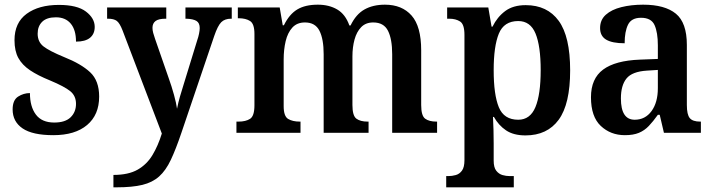

<svg xmlns="http://www.w3.org/2000/svg" viewBox="-20 -568 3051 821"><path d="M208 10Q119 10 76.5 -19Q34 -48 34 -100Q34 -140 57.5 -155Q81 -170 108 -170Q108 -112 133.5 -78Q159 -44 212 -44Q259 -44 282 -66.5Q305 -89 305 -124Q305 -158 280.5 -178Q256 -198 194 -224Q142 -245 108.5 -267.5Q75 -290 58.5 -320Q42 -350 42 -396Q42 -471 94 -509Q146 -547 232 -547Q310 -547 347.5 -518.5Q385 -490 385 -453Q385 -423 365 -406.5Q345 -390 305 -390Q305 -440 282.5 -467Q260 -494 219 -494Q180 -494 160.5 -475Q141 -456 141 -424Q141 -389 166 -369.5Q191 -350 254 -324Q327 -295 365.5 -259Q404 -223 404 -155Q404 -77 352.5 -33.5Q301 10 208 10Z M465 180Q529 180 568.5 157.5Q608 135 632 95Q656 55 672 3L504 -438Q492 -469 479.5 -478.5Q467 -488 442 -488H438V-536H691V-488H688Q658 -488 645 -478Q632 -468 632 -449Q632 -439 635 -427.5Q638 -416 643 -402L701 -235Q714 -199 724 -162.5Q734 -126 737 -103Q742 -129 749.5 -155Q757 -181 765 -206L824 -398Q828 -409 831 -423.5Q834 -438 834 -448Q834 -470 820 -478.5Q806 -487 777 -488H773V-536H971V-488H968Q941 -488 926 -473Q911 -458 896 -414L756 -1Q732 70 710.5 115.5Q689 161 660.5 186.5Q632 212 589 222.5Q546 233 479 233H465Z M991 0V-48H1000Q1031 -48 1049.5 -60Q1068 -72 1068 -118V-423Q1068 -466 1049.5 -478Q1031 -490 1000 -490H997V-536H1176L1189 -460H1194Q1217 -507 1251 -527.5Q1285 -548 1339 -548Q1387 -548 1422 -527.5Q1457 -507 1474 -459H1479Q1502 -507 1538.5 -527.5Q1575 -548 1626 -548Q1699 -548 1740 -501.5Q1781 -455 1781 -353V-119Q1781 -73 1798 -60.5Q1815 -48 1846 -48H1849V0H1657V-336Q1657 -401 1639 -436.5Q1621 -472 1576 -472Q1544 -472 1524.5 -452Q1505 -432 1496 -399Q1487 -366 1487 -327V-119Q1487 -73 1504 -60.5Q1521 -48 1552 -48H1556V0H1364V-336Q1364 -401 1346 -436.5Q1328 -472 1284 -472Q1250 -472 1230 -450Q1210 -428 1201.5 -392Q1193 -356 1193 -314V-114Q1193 -71 1212 -59.5Q1231 -48 1262 -48H1265V0Z M1888 233V185H1897Q1913 185 1929 180.5Q1945 176 1955.5 161.5Q1966 147 1966 117V-419Q1966 -464 1947.5 -476Q1929 -488 1901 -488H1892V-536H2068L2082 -454H2086Q2106 -495 2140 -520.5Q2174 -546 2228 -546Q2320 -546 2369 -479Q2418 -412 2418 -267Q2418 -123 2369 -56Q2320 11 2227 11Q2176 11 2144 -10.5Q2112 -32 2092 -68H2088Q2091 -11 2091 45V119Q2091 148 2102 162Q2113 176 2128.5 180.5Q2144 185 2160 185H2177V233ZM2196 -56Q2247 -56 2269.5 -110Q2292 -164 2292 -268Q2292 -371 2270 -424.5Q2248 -478 2196 -478Q2135 -478 2113 -424Q2091 -370 2091 -268Q2091 -163 2113 -109.5Q2135 -56 2196 -56Z M2652 10Q2591 10 2549 -29.5Q2507 -69 2507 -152Q2507 -232 2559 -270.5Q2611 -309 2716 -313L2793 -316V-374Q2793 -429 2779 -460.5Q2765 -492 2721 -492Q2680 -492 2665.5 -462.5Q2651 -433 2651 -383Q2598 -383 2572 -398.5Q2546 -414 2546 -448Q2546 -483 2570.5 -505Q2595 -527 2637 -537.5Q2679 -548 2730 -548Q2823 -548 2870 -509.5Q2917 -471 2917 -376V-119Q2917 -78 2929.5 -63Q2942 -48 2974 -48H2977V0H2819L2801 -77H2793Q2773 -49 2754.5 -29.5Q2736 -10 2712 0Q2688 10 2652 10ZM2694 -56Q2739 -56 2766 -93Q2793 -130 2793 -191V-269L2746 -266Q2683 -262 2659 -232.5Q2635 -203 2635 -147Q2635 -56 2694 -56Z"/></svg>

Font: Noto Serif Ethiopic SemiCondensed SemiBold
Style: Regular
Weight: 600
Width: 4
Designer: Monotype Design Team
Foundry: Monotype Imaging Inc.
Version: Version 2.102; ttfautohint (v1.8.4.7-5d5b)